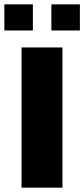

<svg xmlns="http://www.w3.org/2000/svg" viewBox="-54 -862 387 882"><path d="M-34 -722V-842H97V-722ZM182 -722V-842H313V-722ZM45 0V-644H233V0Z"/></svg>

Font: Kanit
Style: Bold
Weight: 700
Designer: Katatrad Team
Foundry: CadsonDemak
Version: Version 2.000; ttfautohint (v1.8.3)